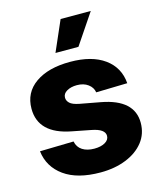

<svg xmlns="http://www.w3.org/2000/svg" viewBox="-116 -850 779 942"><g transform="rotate(-15 273.5 -379.0)"><path d="M516.6 -378.9 357.9 -375Q354 -400.4 331.5 -417Q309.1 -433.6 274.9 -433.6Q244.6 -433.6 223.9 -421.6Q203.1 -409.7 203.1 -389.2Q203.1 -373.5 216.1 -361.1Q229 -348.6 263.7 -341.8L368.7 -322.3Q530.3 -292 530.3 -174.8Q530.3 -118.7 497.6 -77.1Q464.8 -35.6 407.7 -12.7Q350.6 10.3 277.8 10.3Q160.6 10.3 93.5 -37.8Q26.4 -85.9 16.6 -167L188 -170.9Q193.8 -141.1 217.8 -125.7Q241.7 -110.4 278.3 -110.4Q311.5 -110.4 332.8 -122.6Q354 -134.8 354 -155.3Q354 -189.9 287.6 -202.6L192.4 -221.2Q30.3 -252 30.3 -378.9Q30.3 -460.9 95.7 -506.8Q161.1 -552.7 272 -552.7Q382.3 -552.7 446.3 -506.3Q510.3 -460 516.6 -378.9ZM214.8 -613.3 282.2 -767.6H435.5L331.5 -613.3Z"/></g></svg>

Font: Inter Tight ExtraBold
Style: Regular
Weight: 800
Designer: Rasmus Andersson
Foundry: rsms
Version: Version 3.004; ttfautohint (v1.8.4.7-5d5b)